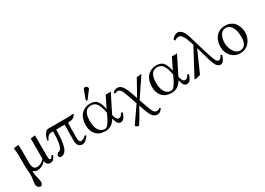

<svg xmlns="http://www.w3.org/2000/svg" viewBox="-7 -1608 3795 2752"><g transform="rotate(-30 1890.5 -232.0)"><path d="M100.6 234.4Q85.4 234.4 66.4 215.3Q47.4 196.3 47.4 168.9Q47.4 145 55.4 93Q63.5 41 63.5 7.8Q63.5 -5.4 58.8 -53.7Q54.2 -102.1 54.2 -134.3V-322.3Q54.2 -334.5 51.5 -362.3Q48.8 -390.1 46.4 -411.6L43.9 -433.1L126 -441.9Q128.9 -375 128.9 -342.8V-147.5Q128.9 -33.2 197.8 -33.2Q236.3 -33.2 271.5 -52.7Q306.6 -72.3 324.2 -98.6V-433.1L398.9 -441.9V-124Q398.9 -105 399.2 -95.2Q399.4 -85.4 400.1 -73.2Q400.9 -61 402.3 -55.7Q403.8 -50.3 406.7 -44.7Q409.7 -39.1 414.3 -37.1Q418.9 -35.2 425.3 -35.2Q441.4 -35.2 459.5 -78.6L483.4 -68.4Q467.8 -26.9 448 -7.3Q428.2 12.2 391.6 12.2Q363.8 12.2 344 -9.3Q324.2 -30.8 324.2 -60.1Q259.3 12.2 178.7 12.2Q163.1 12.2 146.7 4.6Q130.4 -2.9 121.6 -12.7Q117.2 -12.7 113.8 -10.3Q110.4 -7.8 110.4 -4.4Q110.4 30.8 126 93Q141.6 155.3 141.6 174.3Q141.6 204.1 130.4 219.2Q119.1 234.4 100.6 234.4Z M922.9 -429.7Q1008.3 -429.7 1013.2 -440.4L1032.7 -426.8Q1012.2 -389.6 981 -375.5Q949.7 -361.3 900.4 -361.3Q897 -319.8 897 -106.4Q897 -40.5 930.2 -40.5Q974.6 -40.5 1019 -86.4L1036.6 -69.8Q1024.9 -54.2 1015.6 -43.2Q1006.3 -32.2 991.5 -17.8Q976.6 -3.4 960 4.4Q943.4 12.2 926.8 12.2Q841.3 12.2 841.3 -106.4Q841.3 -227.5 844.7 -361.3H704.1Q704.1 -173.3 672.9 -80.6Q641.6 12.2 570.3 12.2Q558.6 12.2 548.3 4.2Q538.1 -3.9 538.1 -22.5Q538.1 -33.2 546.6 -47.9Q555.2 -62.5 572.3 -65.9Q580.1 -67.4 585.7 -69.6Q591.3 -71.8 600.3 -79.6Q609.4 -87.4 615.7 -99.1Q622.1 -110.8 629.6 -133.1Q637.2 -155.3 641.6 -185.1Q646 -214.8 649.2 -260Q652.3 -305.2 652.3 -361.3H634.3Q596.2 -361.3 572 -342.8Q547.9 -324.2 534.7 -282.2L514.6 -285.2Q519 -316.9 531.5 -349.1Q543.9 -381.3 565.7 -405.5Q587.4 -429.7 612.3 -429.7Z M1364.3 -682.1Q1379.4 -682.1 1392.3 -670.7Q1405.3 -659.2 1405.3 -644Q1405.3 -635.7 1400.4 -628.9L1308.6 -507.3Q1302.7 -499.5 1297.4 -499.5Q1291.5 -499.5 1286.9 -503.7Q1282.2 -507.8 1282.2 -513.2Q1282.2 -515.6 1284.2 -522.5L1336.4 -665Q1339.4 -672.9 1347.4 -677.5Q1355.5 -682.1 1364.3 -682.1ZM1477.1 -255.4 1569.3 -441.9Q1587.9 -439.5 1609.9 -439.5Q1629.4 -439.5 1653.8 -441.9L1504.4 -143.6L1506.3 -131.3Q1514.2 -92.3 1529.1 -72Q1543.9 -51.8 1561.5 -51.8Q1583 -51.8 1598.4 -63Q1613.8 -74.2 1627.9 -106.4L1654.8 -96.7Q1633.8 -36.1 1611.6 -12Q1589.4 12.2 1556.6 12.2Q1500 12.2 1480.5 -97.2Q1415.5 12.2 1309.1 12.2Q1209 12.2 1155.3 -46.4Q1101.6 -105 1101.6 -200.7Q1101.6 -253.9 1114.5 -296.4Q1127.4 -338.9 1147.9 -365.5Q1168.5 -392.1 1196.3 -409.9Q1224.1 -427.7 1252 -434.8Q1279.8 -441.9 1308.6 -441.9Q1378.9 -441.9 1414.8 -405Q1450.7 -368.2 1468.3 -293ZM1454.1 -206.1 1446.8 -241.2Q1438.5 -280.8 1428.5 -309.3Q1418.5 -337.9 1402.6 -362.5Q1386.7 -387.2 1363 -399.9Q1339.4 -412.6 1308.6 -412.6Q1182.1 -412.6 1182.1 -224.1Q1182.1 -167.5 1195.3 -122.3Q1208.5 -77.1 1239.3 -47.9Q1270 -18.6 1314.5 -18.6Q1327.6 -18.6 1341.1 -26.6Q1354.5 -34.7 1366.2 -47.6Q1377.9 -60.5 1391.1 -82Q1404.3 -103.5 1415.8 -125.7Q1427.2 -147.9 1441.4 -178.7Z M1843.3 -247.6Q1831.1 -282.7 1824 -301.5Q1816.9 -320.3 1806.9 -342.3Q1796.9 -364.3 1788.1 -374.8Q1779.3 -385.3 1767.6 -392.3Q1755.9 -399.4 1742.2 -399.4Q1717.3 -399.4 1694.3 -387.2L1680.2 -403.3Q1709.5 -441.9 1761.2 -441.9Q1808.1 -441.9 1841.1 -395.5Q1874 -349.1 1906.7 -253.9L1934.1 -172.4L2083 -439L2101.1 -434.6L2161.1 -441.9L2087.4 -331.5L1949.7 -127.4L1990.7 -9.3Q2011.7 51.3 2026.1 80.1Q2040.5 108.9 2054.2 119.1Q2067.9 129.4 2089.4 129.4Q2122.6 129.4 2139.6 108.9L2155.8 122.6Q2139.6 148.9 2117.9 163.8Q2096.2 178.7 2077.1 178.7Q2048.3 178.7 2027.6 168.7Q2006.8 158.7 1989.5 134Q1972.2 109.4 1958.5 77.9Q1944.8 46.4 1927.2 -6.3L1907.7 -64.9L1828.6 76.7L1759.8 186.5L1723.1 175.8L1705.6 157.2L1714.4 143.1L1890.1 -110.8Z M2573.2 -255.4 2665.5 -441.9Q2684.1 -439.5 2706.1 -439.5Q2725.6 -439.5 2750 -441.9L2600.6 -143.6L2602.5 -131.3Q2610.4 -92.3 2625.2 -72Q2640.1 -51.8 2657.7 -51.8Q2679.2 -51.8 2694.6 -63Q2710 -74.2 2724.1 -106.4L2751 -96.7Q2730 -36.1 2707.8 -12Q2685.5 12.2 2652.8 12.2Q2596.2 12.2 2576.7 -97.2Q2511.7 12.2 2405.3 12.2Q2305.2 12.2 2251.5 -46.4Q2197.8 -105 2197.8 -200.7Q2197.8 -253.9 2210.7 -296.4Q2223.6 -338.9 2244.1 -365.5Q2264.6 -392.1 2292.5 -409.9Q2320.3 -427.7 2348.1 -434.8Q2376 -441.9 2404.8 -441.9Q2475.1 -441.9 2511 -405Q2546.9 -368.2 2564.5 -293ZM2550.3 -206.1 2543 -241.2Q2534.7 -280.8 2524.7 -309.3Q2514.6 -337.9 2498.8 -362.5Q2482.9 -387.2 2459.2 -399.9Q2435.5 -412.6 2404.8 -412.6Q2278.3 -412.6 2278.3 -224.1Q2278.3 -167.5 2291.5 -122.3Q2304.7 -77.1 2335.4 -47.9Q2366.2 -18.6 2410.6 -18.6Q2423.8 -18.6 2437.3 -26.6Q2450.7 -34.7 2462.4 -47.6Q2474.1 -60.5 2487.3 -82Q2500.5 -103.5 2512 -125.7Q2523.4 -147.9 2537.6 -178.7Z M3301.3 -98.1Q3286.1 -49.3 3262.7 -18.6Q3239.3 12.2 3212.4 12.2Q3176.3 12.2 3151.9 -20.8Q3127.4 -53.7 3105.5 -126L3037.6 -361.8L2880.9 -9.3L2801.8 12.7L2781.7 4.9L3014.2 -429.7L3000 -478Q2948.7 -637.2 2891.6 -637.2Q2852.5 -637.2 2820.8 -611.8L2806.2 -637.2Q2825.2 -665 2852.8 -681.4Q2880.4 -697.8 2905.8 -697.8Q2913.6 -697.8 2923.1 -695.3Q2932.6 -692.9 2946.5 -684.3Q2960.4 -675.8 2972.9 -662.6Q2985.4 -649.4 2998.8 -625Q3012.2 -600.6 3022 -568.8L3112.3 -268.1Q3150.9 -141.6 3171.4 -97.9Q3191.9 -54.2 3216.3 -54.2Q3234.4 -54.2 3249.3 -66.7Q3264.2 -79.1 3278.3 -111.3Z M3335.4 -205.1Q3335.4 -273.9 3359.1 -327.1Q3382.8 -380.4 3430.2 -411.1Q3477.5 -441.9 3542 -441.9Q3585 -441.9 3620.1 -428.2Q3655.3 -414.6 3678.5 -391.8Q3701.7 -369.1 3717.5 -339.1Q3733.4 -309.1 3740.2 -277.8Q3747.1 -246.6 3747.1 -214.4Q3747.1 -183.6 3739.3 -152.3Q3731.4 -121.1 3714.8 -91.3Q3698.2 -61.5 3674.6 -38.6Q3650.9 -15.6 3616.2 -1.7Q3581.5 12.2 3540.5 12.2Q3501.5 12.2 3467.8 -0.5Q3434.1 -13.2 3410.2 -34.7Q3386.2 -56.2 3369.1 -84.2Q3352.1 -112.3 3343.8 -143.1Q3335.4 -173.8 3335.4 -205.1ZM3531.7 -408.7Q3502.9 -408.7 3480 -392.8Q3457 -377 3443.1 -350.8Q3429.2 -324.7 3421.9 -293.2Q3414.6 -261.7 3414.6 -228Q3414.6 -197.8 3423.3 -163.6Q3432.1 -129.4 3448.5 -97.4Q3464.8 -65.4 3493.4 -44.4Q3522 -23.4 3557.1 -23.4Q3572.3 -23.4 3586.2 -27.1Q3600.1 -30.8 3615.5 -41.5Q3630.9 -52.2 3642.1 -69.1Q3653.3 -85.9 3660.6 -115.2Q3668 -144.5 3668 -182.1Q3668 -290 3631.1 -349.4Q3594.2 -408.7 3531.7 -408.7Z"/></g></svg>

Font: Libertinage
Style: b
Weight: 400
Designer: OSP
Foundry: OSP
Version: Version 1.0; 2008; OFL relea